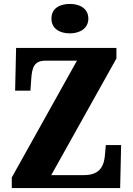

<svg xmlns="http://www.w3.org/2000/svg" viewBox="-20 -958 677 978"><path d="M336 -788C386 -788 430 -813 430 -863C430 -915 386 -938 336 -938C283 -938 242 -915 242 -863C242 -813 283 -788 336 -788ZM40 0H592L597 -219H519L515 -173C511 -120 495 -66 408 -66H241L573 -660V-714H62L57 -496H135L139 -554C143 -613 153 -649 212 -649H372L40 -54Z"/></svg>

Font: Noto Serif Ethiopic Condensed Black
Style: Regular
Weight: 900
Width: 3
Designer: Monotype Design Team
Foundry: Monotype Imaging Inc.
Version: Version 2.102